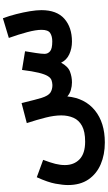

<svg xmlns="http://www.w3.org/2000/svg" viewBox="271 -783 744 1326"><g transform="rotate(-90 643.0 -120.0)"><path d="M322 232Q238 232 171.5 203.5Q105 175 66.5 118.5Q28 62 28 -23Q28 -57 37.5 -109Q47 -161 82 -238L202 -194Q183 -144 174.5 -110Q166 -76 166 -44Q166 19 206 57.5Q246 96 328 96Q397 96 436.5 74.5Q476 53 492.5 15.5Q509 -22 509 -69Q509 -117 494 -176.5Q479 -236 456 -307L594 -343Q608 -286 616.5 -253.5Q625 -221 630 -205Q645 -158 666.5 -144Q688 -130 719 -130Q738 -131 753 -136.5Q768 -142 780.5 -162Q793 -182 803.5 -224.5Q814 -267 823 -340L952 -319Q946 -283 940 -244Q934 -205 934 -184Q934 -162 951.5 -146.5Q969 -131 1020 -131Q1056 -131 1078 -145.5Q1100 -160 1100 -205Q1100 -244 1084 -304Q1068 -364 1044 -431L1180 -472Q1196 -429 1208.5 -380Q1221 -331 1228.5 -285.5Q1236 -240 1236 -206Q1236 -100 1176.5 -47.5Q1117 5 1019 5Q971 5 931 -13.5Q891 -32 873 -70Q847 -22 811 -8.5Q775 5 737 5Q711 5 685 -2.5Q659 -10 640 -27Q628 95 543.5 163.5Q459 232 322 232Z"/></g></svg>

Font: Noto Sans Arabic SemCond
Style: Bold
Weight: 700
Width: 4
Designer: Monotype Design Team, Nadine Chahine, Nizar Qandah and Khaled Hosny
Foundry: Monotype Imaging Inc.
Version: Version 2.012; ttfautohint (v1.8.4.7-5d5b)